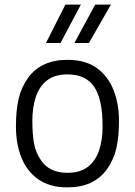

<svg xmlns="http://www.w3.org/2000/svg" viewBox="-20 -800 584 831"><path d="M272 11Q195 11 145.5 -24Q96 -59 72.5 -118.5Q49 -178 49 -253Q49 -322 60.5 -372Q72 -422 102 -464Q159 -541 272 -541Q350 -541 399 -505.5Q448 -470 471.5 -410Q495 -350 495 -277Q495 -208 483.5 -158Q472 -108 442 -66Q385 11 272 11ZM272 -52Q327 -52 360.5 -78Q394 -104 409 -149.5Q424 -195 424 -253Q424 -371 387.5 -424.5Q351 -478 272 -478Q217 -478 183.5 -452Q150 -426 135 -380.5Q120 -335 120 -277Q120 -218 127.5 -178.5Q135 -139 157 -107Q193 -52 272 -52ZM365 -614H302L392 -780H460ZM242 -614H179L263 -780H330Z"/></svg>

Font: Tanohe Sans
Style: Regular
Weight: 400
Designer: Village Type and Design LLC & Cristiano Sobral
Foundry: Cooper Hewitt Smithsonian Design Museum
Version: Version 1.00;September 29, 2021;FontCreator 13.0.0.2655 64-b